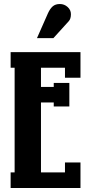

<svg xmlns="http://www.w3.org/2000/svg" viewBox="-20 -941 448 961"><path d="M247.1 -750H165L220.2 -875Q230.5 -897.5 243.9 -909.2Q257.3 -920.9 279.8 -920.9Q301.8 -920.9 318.4 -906Q335 -891.1 335 -870.1Q335 -846.7 324.2 -835ZM33.2 -680.2H382.8V-551.8H305.2V-602.1H185.1V-505.9H249V-525.9H327.1V-408.2H249V-428.2H185.1V-78.1H305.2V-127.9H382.8V0H33.2V-78.1H53.2V-602.1H33.2Z"/></svg>

Font: Margherita Black
Style: Regular
Weight: 900
Designer: James Puckett
Foundry: Dunwich Type Founders
Version: Version 1.008;hotconv 1.0.109;makeotfexe 2.5.65596